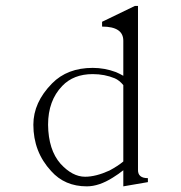

<svg xmlns="http://www.w3.org/2000/svg" viewBox="-20 -708 626 663"><path d="M490.7 -92.8V-79.1L405.8 -64.5V-120.1Q390.1 -107.4 369.6 -94.7Q321.8 -64.5 279.8 -64.5Q203.6 -64.5 156.7 -117.2Q95.2 -183.6 95.2 -277.3Q95.2 -354.5 159.7 -419.9Q212.4 -473.6 300.3 -473.6Q341.3 -473.6 380.4 -459Q394 -453.1 405.8 -446.3V-567.4Q405.8 -616.2 332.5 -616.2V-632.8L445.8 -687.5H456.5V-122.1Q455.6 -92.8 490.7 -92.8ZM405.8 -414.1Q392.1 -430.7 376.5 -437.5Q341.3 -452.1 300.3 -452.1Q233.9 -452.1 194.8 -411.1Q146 -360.4 146 -277.3Q147 -190.4 189 -142.6Q230 -97.7 273.9 -97.7Q311 -97.7 357.9 -119.1Q387.2 -134.8 405.8 -150.4Z"/></svg>

Font: BabelStone Tangut Wenhai
Style: Regular
Weight: 400
Designer: Andrew West
Foundry: BabelStone
Version: Version 1.002 May 21, 2016